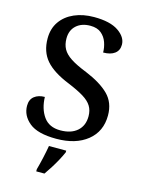

<svg xmlns="http://www.w3.org/2000/svg" viewBox="-137 -805 833 1106"><g transform="rotate(15 279.0 -251.5)"><path d="M253 10Q142 10 92 -31Q42 -72 42 -131Q42 -168 66 -187Q90 -206 128 -206Q130 -136 163 -89.5Q196 -43 263 -43Q327 -43 363.5 -75Q400 -107 400 -163Q400 -198 384.5 -223.5Q369 -249 334 -270.5Q299 -292 241 -316Q144 -355 100 -406Q56 -457 56 -536Q56 -595 85.5 -637Q115 -679 166.5 -701.5Q218 -724 284 -724Q380 -724 429.5 -690Q479 -656 479 -611Q479 -577 454.5 -558.5Q430 -540 386 -540Q386 -570 375.5 -600Q365 -630 341 -650Q317 -670 276 -670Q224 -670 192.5 -641.5Q161 -613 161 -564Q161 -528 175.5 -501.5Q190 -475 224.5 -452.5Q259 -430 320 -406Q412 -368 459.5 -320.5Q507 -273 507 -197Q507 -101 438 -45.5Q369 10 253 10ZM191 208Q200 176 209 136Q218 96 224 61H327V71Q318 92 303.5 119Q289 146 272 173Q255 200 240 221H191Z"/></g></svg>

Font: Noto Serif Tibetan Medium
Style: Regular
Weight: 500
Designer: Monotype Design Team
Foundry: Monotype Imaging Inc.
Version: Version 2.103; ttfautohint (v1.8.4.7-5d5b)